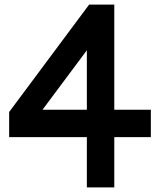

<svg xmlns="http://www.w3.org/2000/svg" viewBox="-20 -820 700 840"><path d="M360 -340H166L360 -600ZM640 -220V-340H480V-800H370L20 -330V-220H360V0H480V-220Z"/></svg>

Font: Gauge Heavy
Style: Bold
Weight: 900
Designer: Daniel Pimley
Foundry: Daniel Pimley
Version: Version 1.003;PS 001.001;hotconv 1.0.56